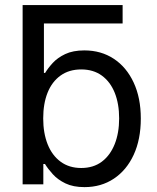

<svg xmlns="http://www.w3.org/2000/svg" viewBox="-20 -748 637 779"><path d="M116.7 -652.8 71.8 -727.5H477.5V-652.8ZM322.8 11.2Q276.9 11.2 245.6 -3.9Q214.4 -19 194.6 -40.8Q174.8 -62.5 162.6 -82.5H155.8V0H71.8V-727.5H158.2V-452.1H163.1Q174.8 -471.7 194.1 -492.7Q213.4 -513.7 244.6 -528.6Q275.9 -543.5 322.3 -543.5Q390.1 -543.5 441.7 -509.5Q493.2 -475.6 522.2 -413.3Q551.3 -351.1 551.3 -267.1Q551.3 -182.6 522.5 -120.1Q493.7 -57.6 442.1 -23.2Q390.6 11.2 322.8 11.2ZM309.6 -66.4Q358.9 -66.4 393.1 -92Q427.2 -117.7 445.3 -163.1Q463.4 -208.5 463.4 -267.6Q463.4 -326.7 445.6 -371.3Q427.7 -416 393.3 -441.2Q358.9 -466.3 309.6 -466.3Q260.3 -466.3 225.6 -441.4Q190.9 -416.5 173.1 -372.1Q155.3 -327.6 155.3 -267.6Q155.3 -208 173.3 -162.6Q191.4 -117.2 226.1 -91.8Q260.7 -66.4 309.6 -66.4Z"/></svg>

Font: Inter 20pt
Style: Regular
Weight: 400
Version: Version 4.001;git-66647c0bb